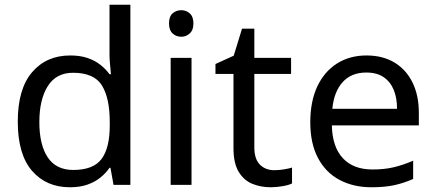

<svg xmlns="http://www.w3.org/2000/svg" viewBox="-20 -780 1838 810"><path d="M275 10Q175 10 115 -59.5Q55 -129 55 -267Q55 -405 115.5 -475.5Q176 -546 276 -546Q318 -546 349 -535.5Q380 -525 403 -507Q426 -489 442 -467H448Q447 -480 444.5 -505.5Q442 -531 442 -546V-760H530V0H459L446 -72H442Q426 -49 403 -30.5Q380 -12 348.5 -1Q317 10 275 10ZM289 -63Q374 -63 408.5 -109.5Q443 -156 443 -250V-266Q443 -366 410 -419.5Q377 -473 288 -473Q217 -473 181.5 -416.5Q146 -360 146 -265Q146 -169 181.5 -116Q217 -63 289 -63Z M788 -536V0H700V-536ZM745 -737Q765 -737 780.5 -723.5Q796 -710 796 -681Q796 -653 780.5 -639Q765 -625 745 -625Q723 -625 708 -639Q693 -653 693 -681Q693 -710 708 -723.5Q723 -737 745 -737Z M1137 -62Q1157 -62 1178 -65.5Q1199 -69 1212 -73V-6Q1198 1 1172 5.5Q1146 10 1122 10Q1080 10 1044.5 -4.5Q1009 -19 987 -55Q965 -91 965 -156V-468H889V-510L966 -545L1001 -659H1053V-536H1208V-468H1053V-158Q1053 -109 1076.5 -85.5Q1100 -62 1137 -62Z M1526 -546Q1595 -546 1644.5 -516Q1694 -486 1720.5 -431.5Q1747 -377 1747 -304V-251H1380Q1382 -160 1426.5 -112.5Q1471 -65 1551 -65Q1602 -65 1641.5 -74.5Q1681 -84 1723 -102V-25Q1682 -7 1642 1.5Q1602 10 1547 10Q1471 10 1412.5 -21Q1354 -52 1321.5 -113.5Q1289 -175 1289 -264Q1289 -352 1318.5 -415Q1348 -478 1401.5 -512Q1455 -546 1526 -546ZM1525 -474Q1462 -474 1425.5 -433.5Q1389 -393 1382 -321H1655Q1655 -367 1641 -401Q1627 -435 1598.5 -454.5Q1570 -474 1525 -474Z"/></svg>

Font: Noto Sans Lao UI
Style: Regular
Weight: 400
Designer: Monotype Design Team
Foundry: Monotype Imaging Inc.
Version: Version 2.000